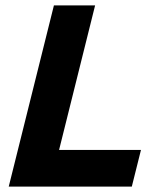

<svg xmlns="http://www.w3.org/2000/svg" viewBox="-20 -695 598 715"><path d="M12.5 0 180.8 -675H334.2L200 -136.7H505L470.8 0Z"/></svg>

Font: Funnel Sans Light ExtraBold
Style: Italic
Weight: 800
Italic angle: -14.036°
Version: Version 1.000